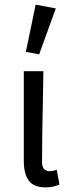

<svg xmlns="http://www.w3.org/2000/svg" viewBox="-20 -791 302 823"><path d="M174.8 12.2Q125.5 12.2 103.8 -16.4Q82 -44.9 82 -102.1V-485.8H166Q165.5 -441.9 163.8 -359.6Q162.1 -277.3 161.1 -212.6Q160.2 -147.9 160.2 -96.2Q160.2 -57.1 193.8 -57.1Q206.1 -57.1 223.1 -63L234.9 0Q208 12.2 174.8 12.2ZM147.9 -558.1 90.8 -568.8 132.8 -771 219.2 -754.9Z"/></svg>

Font: Source Sans Pro
Style: Regular
Weight: 400
Designer: Paul D. Hunt
Foundry: Adobe Systems Incorporated
Version: Version 3.006;hotconv 1.0.111;makeotfexe 2.5.65597